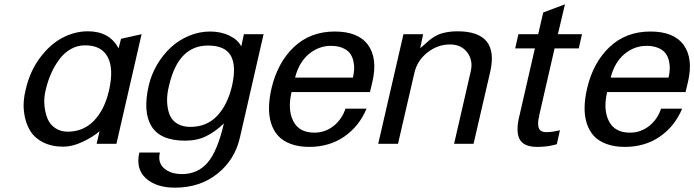

<svg xmlns="http://www.w3.org/2000/svg" viewBox="-20 -656 3168 876"><path d="M189 -248Q179.7 -211.9 182.6 -177.2Q185.5 -142.6 196.5 -115.5Q207.5 -88.4 231.7 -71.8Q255.9 -55.2 289.1 -55.2Q360.4 -55.2 408.7 -105.2Q457 -155.3 477.1 -242.2Q500 -342.3 471.4 -395.8Q442.9 -449.2 368.2 -449.2Q333 -449.2 302.7 -431.9Q272.5 -414.6 250.5 -385Q228.5 -355.5 213.4 -321Q198.2 -286.6 189 -248ZM511.2 0H420.9L434.1 -57.1Q404.3 -31.2 357.2 -9Q310.1 13.2 269 13.2Q215.3 13.2 175.5 -7.3Q135.7 -27.8 115.5 -63Q95.2 -98.1 89.4 -145.5Q83.5 -192.9 97.2 -247.1Q116.2 -330.6 162.4 -392.3Q208.5 -454.1 264.9 -483.6Q321.3 -513.2 380.9 -513.2Q480 -513.2 521 -435.1L532.2 -479L626 -500Z M751.5 -266.1Q741.2 -227.1 742.4 -192.6Q743.7 -158.2 753.9 -132.6Q764.2 -106.9 788.3 -92Q812.5 -77.1 848.6 -77.1Q922.9 -77.1 970.5 -127.2Q1018.1 -177.2 1038.6 -264.2Q1059.1 -355 1033.2 -401.6Q1007.3 -448.2 928.7 -448.2Q793.5 -448.2 751.5 -266.1ZM658.7 -266.1Q670.4 -315.9 696.5 -360.6Q722.7 -405.3 758.8 -439Q794.9 -472.7 841.8 -492.4Q888.7 -512.2 938.5 -512.2Q988.8 -512.2 1028.1 -492.7Q1067.4 -473.1 1080.6 -443.8L1092.8 -500H1182.6L1074.7 -28.8Q1051.3 73.7 971.4 137Q891.6 200.2 778.3 200.2Q692.9 200.2 645.8 157.7Q598.6 115.2 615.7 40H709.5Q698.7 86.4 729 112.3Q759.3 138.2 810.5 138.2Q882.3 138.2 927.2 85.9Q972.2 33.7 1001.5 -92.8Q962.9 -55.7 921.1 -34.9Q879.4 -14.2 824.7 -14.2Q711.4 -14.2 671.1 -80.1Q630.9 -146 658.7 -266.1Z M1310.1 -235.8Q1291.5 -155.8 1318.1 -103.3Q1344.7 -50.8 1414.1 -50.8Q1463.9 -50.8 1502.2 -81.5Q1540.5 -112.3 1556.2 -160.2H1652.3Q1618.7 -79.6 1550.5 -32.7Q1482.4 14.2 1391.1 14.2Q1342.8 14.2 1306.6 0.7Q1270.5 -12.7 1249 -36.4Q1227.5 -60.1 1217 -93.5Q1206.5 -127 1207.3 -166.3Q1208 -205.6 1218.3 -251Q1246.1 -370.6 1321 -441.4Q1396 -512.2 1507.3 -512.2Q1614.7 -512.2 1659.2 -450.9Q1703.6 -389.6 1679.2 -283.2L1668 -235.8ZM1590.3 -301.8Q1594.7 -321.3 1595.7 -340.1Q1596.7 -358.9 1592 -378.7Q1587.4 -398.4 1576.4 -413.1Q1565.4 -427.7 1543.2 -437.3Q1521 -446.8 1490.2 -446.8Q1434.1 -446.8 1389.2 -409.4Q1344.2 -372.1 1326.2 -301.8Z M2033.7 -453.1H2032.7Q1976.6 -453.1 1929.9 -416.3Q1883.3 -379.4 1870.6 -323.2L1795.9 0H1705.6L1820.8 -500H1910.6L1897 -436Q1904.8 -442.4 1918.2 -454.3Q1931.6 -466.3 1939.5 -472.9Q1947.3 -479.5 1961.4 -488.3Q1975.6 -497.1 1989 -501.7Q2002.4 -506.3 2022.7 -509.8Q2043 -513.2 2066.9 -513.2Q2258.3 -513.2 2216.8 -329.1L2140.6 0H2051.8L2127.9 -331.1Q2139.2 -381.3 2111.6 -417.2Q2084 -453.1 2033.7 -453.1Z M2440.4 -130.9V-127.9Q2431.2 -94.2 2437.7 -73.7Q2444.3 -53.2 2471.2 -53.2H2477.5Q2508.8 -54.7 2534.7 -62L2520.5 2Q2484.4 12.7 2442.4 14.2H2430.7Q2368.2 14.2 2350.1 -22.2Q2332 -58.6 2350.6 -130.9L2420.4 -435.1H2330.6L2345.2 -500H2435.5L2458.5 -599.1L2557.6 -636.2L2525.4 -500H2635.3L2620.6 -435.1H2510.3Z M2750 -235.8Q2731.4 -155.8 2758.1 -103.3Q2784.7 -50.8 2854 -50.8Q2903.8 -50.8 2942.1 -81.5Q2980.5 -112.3 2996.1 -160.2H3092.3Q3058.6 -79.6 2990.5 -32.7Q2922.4 14.2 2831.1 14.2Q2782.7 14.2 2746.6 0.7Q2710.4 -12.7 2689 -36.4Q2667.5 -60.1 2657 -93.5Q2646.5 -127 2647.2 -166.3Q2647.9 -205.6 2658.2 -251Q2686 -370.6 2761 -441.4Q2835.9 -512.2 2947.3 -512.2Q3054.7 -512.2 3099.1 -450.9Q3143.6 -389.6 3119.1 -283.2L3107.9 -235.8ZM3030.3 -301.8Q3034.7 -321.3 3035.6 -340.1Q3036.6 -358.9 3032 -378.7Q3027.3 -398.4 3016.4 -413.1Q3005.4 -427.7 2983.2 -437.3Q2960.9 -446.8 2930.2 -446.8Q2874 -446.8 2829.1 -409.4Q2784.2 -372.1 2766.1 -301.8Z"/></svg>

Font: Perun
Style: Italic
Weight: 400
Italic angle: -12°
Foundry: Stefan Peev, Context Ltd
Version: Version 001.000